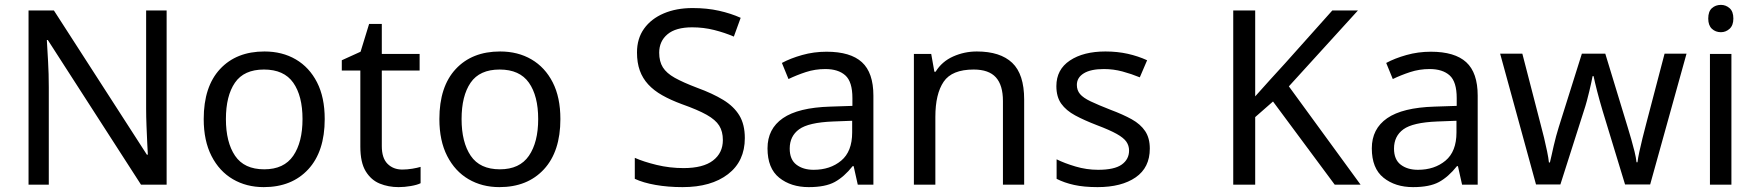

<svg xmlns="http://www.w3.org/2000/svg" viewBox="-20 -757 7202 787"><path d="M663 0H558L176 -593H172Q174 -558 177 -506Q180 -454 180 -399V0H97V-714H201L582 -123H586Q585 -139 583.5 -171Q582 -203 580.5 -241Q579 -279 579 -311V-714H663Z M1311 -269Q1311 -136 1243.5 -63Q1176 10 1061 10Q990 10 934.5 -22.5Q879 -55 847 -117.5Q815 -180 815 -269Q815 -402 882 -474Q949 -546 1064 -546Q1137 -546 1192.5 -513.5Q1248 -481 1279.5 -419.5Q1311 -358 1311 -269ZM906 -269Q906 -174 943.5 -118.5Q981 -63 1063 -63Q1144 -63 1182 -118.5Q1220 -174 1220 -269Q1220 -364 1182 -418Q1144 -472 1062 -472Q980 -472 943 -418Q906 -364 906 -269Z M1629 -62Q1649 -62 1670 -65.5Q1691 -69 1704 -73V-6Q1690 1 1664 5.5Q1638 10 1614 10Q1572 10 1536.5 -4.5Q1501 -19 1479 -55Q1457 -91 1457 -156V-468H1381V-510L1458 -545L1493 -659H1545V-536H1700V-468H1545V-158Q1545 -109 1568.5 -85.5Q1592 -62 1629 -62Z M2277 -269Q2277 -136 2209.5 -63Q2142 10 2027 10Q1956 10 1900.5 -22.5Q1845 -55 1813 -117.5Q1781 -180 1781 -269Q1781 -402 1848 -474Q1915 -546 2030 -546Q2103 -546 2158.5 -513.5Q2214 -481 2245.5 -419.5Q2277 -358 2277 -269ZM1872 -269Q1872 -174 1909.5 -118.5Q1947 -63 2029 -63Q2110 -63 2148 -118.5Q2186 -174 2186 -269Q2186 -364 2148 -418Q2110 -472 2028 -472Q1946 -472 1909 -418Q1872 -364 1872 -269Z M3033 -191Q3033 -96 2964 -43Q2895 10 2778 10Q2718 10 2667 1Q2616 -8 2582 -24V-110Q2618 -94 2671.5 -81Q2725 -68 2782 -68Q2862 -68 2902.5 -99Q2943 -130 2943 -183Q2943 -218 2928 -242Q2913 -266 2876.5 -286.5Q2840 -307 2775 -330Q2729 -347 2694.5 -366.5Q2660 -386 2637 -411Q2614 -436 2602.5 -468Q2591 -500 2591 -542Q2591 -599 2620 -639.5Q2649 -680 2700.5 -702Q2752 -724 2819 -724Q2878 -724 2927 -713Q2976 -702 3016 -684L2988 -607Q2951 -623 2907.5 -634Q2864 -645 2817 -645Q2750 -645 2716 -616.5Q2682 -588 2682 -541Q2682 -505 2697 -481Q2712 -457 2746 -438Q2780 -419 2838 -397Q2901 -374 2944.5 -347.5Q2988 -321 3010.5 -284Q3033 -247 3033 -191Z M3368 -545Q3466 -545 3513 -502Q3560 -459 3560 -365V0H3496L3479 -76H3475Q3440 -32 3401.5 -11Q3363 10 3295 10Q3222 10 3174 -28.5Q3126 -67 3126 -149Q3126 -229 3189 -272.5Q3252 -316 3383 -320L3474 -323V-355Q3474 -422 3445 -448Q3416 -474 3363 -474Q3321 -474 3283 -461.5Q3245 -449 3212 -433L3185 -499Q3220 -518 3268 -531.5Q3316 -545 3368 -545ZM3394 -259Q3294 -255 3255.5 -227Q3217 -199 3217 -148Q3217 -103 3244.5 -82Q3272 -61 3315 -61Q3383 -61 3428 -98.5Q3473 -136 3473 -214V-262Z M3984 -546Q4080 -546 4129 -499.5Q4178 -453 4178 -349V0H4091V-343Q4091 -408 4062 -440Q4033 -472 3971 -472Q3882 -472 3848 -422Q3814 -372 3814 -278V0H3726V-536H3797L3810 -463H3815Q3841 -505 3887 -525.5Q3933 -546 3984 -546Z M4693 -148Q4693 -70 4635 -30Q4577 10 4479 10Q4423 10 4382.5 1Q4342 -8 4311 -24V-104Q4343 -88 4388.5 -74.5Q4434 -61 4481 -61Q4548 -61 4578 -82.5Q4608 -104 4608 -140Q4608 -160 4597 -176Q4586 -192 4557.5 -208Q4529 -224 4476 -244Q4424 -264 4387 -284Q4350 -304 4330 -332Q4310 -360 4310 -404Q4310 -472 4365.5 -509Q4421 -546 4511 -546Q4560 -546 4602.5 -536.5Q4645 -527 4682 -510L4652 -440Q4618 -454 4581 -464Q4544 -474 4505 -474Q4451 -474 4422.5 -456.5Q4394 -439 4394 -409Q4394 -387 4407 -371.5Q4420 -356 4450.5 -341.5Q4481 -327 4532 -307Q4583 -288 4619 -268Q4655 -248 4674 -219.5Q4693 -191 4693 -148Z M5557 0H5451L5198 -341L5125 -277V0H5035V-714H5125V-362Q5155 -396 5186 -430Q5217 -464 5248 -498L5441 -714H5546L5263 -403Z M5845 -545Q5943 -545 5990 -502Q6037 -459 6037 -365V0H5973L5956 -76H5952Q5917 -32 5878.5 -11Q5840 10 5772 10Q5699 10 5651 -28.5Q5603 -67 5603 -149Q5603 -229 5666 -272.5Q5729 -316 5860 -320L5951 -323V-355Q5951 -422 5922 -448Q5893 -474 5840 -474Q5798 -474 5760 -461.5Q5722 -449 5689 -433L5662 -499Q5697 -518 5745 -531.5Q5793 -545 5845 -545ZM5871 -259Q5771 -255 5732.5 -227Q5694 -199 5694 -148Q5694 -103 5721.5 -82Q5749 -61 5792 -61Q5860 -61 5905 -98.5Q5950 -136 5950 -214V-262Z M6549 -303Q6543 -324 6537 -344.5Q6531 -365 6526.5 -383.5Q6522 -402 6518 -418Q6514 -434 6512 -445H6508Q6506 -434 6502.5 -418Q6499 -402 6494.5 -383Q6490 -364 6484.5 -343.5Q6479 -323 6472 -302L6376 -1H6276L6129 -537H6220L6294 -251Q6302 -222 6309 -192.5Q6316 -163 6321.5 -136.5Q6327 -110 6329 -91H6333Q6336 -103 6340 -121Q6344 -139 6348.5 -159Q6353 -179 6358.5 -199Q6364 -219 6369 -235L6464 -537H6560L6652 -235Q6659 -212 6666.5 -186Q6674 -160 6680 -135.5Q6686 -111 6688 -92H6692Q6694 -109 6699.5 -134.5Q6705 -160 6712.5 -190.5Q6720 -221 6728 -251L6803 -537H6893L6744 -1H6641Z M7077 -536V0H6989V-536ZM7034 -737Q7054 -737 7069.5 -723.5Q7085 -710 7085 -681Q7085 -653 7069.5 -639Q7054 -625 7034 -625Q7012 -625 6997 -639Q6982 -653 6982 -681Q6982 -710 6997 -723.5Q7012 -737 7034 -737Z"/></svg>

Font: Noto Sans Kawi
Style: Regular
Weight: 400
Designer: Fadhl Haqq
Version: Version 1.000